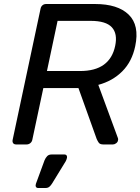

<svg xmlns="http://www.w3.org/2000/svg" viewBox="-20 -720 700 957"><path d="M61 0Q50 0 45.5 -6.5Q41 -13 43 -23L182 -676Q184 -687 191.5 -693.5Q199 -700 210 -700H454Q567 -700 621.5 -647Q676 -594 654 -490Q638 -413 589.5 -364.5Q541 -316 470 -297L568 -31Q569 -28 569 -26Q569 -24 568 -20Q567 -12 559 -6Q551 0 543 0H495Q478 0 472 -9Q466 -18 462 -27L371 -281H196L141 -23Q139 -13 131 -6.5Q123 0 112 0ZM214 -366H379Q454 -366 497.5 -397.5Q541 -429 554 -491Q567 -552 537.5 -584Q508 -616 432 -616H267ZM170 217Q162 217 159 211Q156 205 159 196L202 79Q207 67 215 58.5Q223 50 237 50H302Q309 50 312 55Q315 60 314 66Q312 75 308 83L240 194Q234 204 226.5 210.5Q219 217 207 217Z"/></svg>

Font: Rubik
Style: Italic
Weight: 400
Italic angle: -12°
Designer: Hubert and Fischer
Foundry: Hubert and Fischer
Version: Version 2.300;gftools[0.9.30]